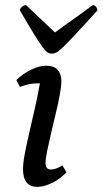

<svg xmlns="http://www.w3.org/2000/svg" viewBox="-20 -719 401 751"><path d="M126 12Q70 12 70 -58Q70 -82 78 -123Q86 -164 97.5 -213Q109 -262 119.5 -309.5Q130 -357 136 -393Q131 -393 126 -393Q111 -393 93.5 -389.5Q76 -386 58 -379L44 -406Q71 -432 103 -447Q135 -462 160 -462Q191 -462 205.5 -446Q220 -430 220 -401Q220 -382 214 -349Q208 -316 198.5 -277Q189 -238 180 -199Q171 -160 164.5 -128.5Q158 -97 158 -81Q158 -56 179 -56Q199 -56 224 -72L240 -45Q214 -18 182.5 -3Q151 12 126 12ZM183 -509Q174 -509 166.5 -513.5Q159 -518 147 -534Q135 -550 114 -584Q93 -618 58 -678Q58 -686 66 -692.5Q74 -699 82 -699Q127 -656 157 -628Q187 -600 195 -592Q208 -602 235 -621Q262 -640 291.5 -661.5Q321 -683 343 -699Q350 -699 355.5 -692.5Q361 -686 361 -678Q306 -618 274.5 -584Q243 -550 226 -534Q209 -518 200 -513.5Q191 -509 183 -509Z"/></svg>

Font: Petrona Medium
Style: Italic
Weight: 500
Italic angle: -9°
Designer: Ringo R. Seeber
Foundry: Ringo R. Seeber
Version: Version 2.001; ttfautohint (v1.8.3)